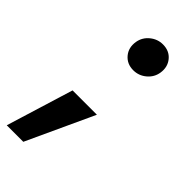

<svg xmlns="http://www.w3.org/2000/svg" viewBox="-247 -572 817 817"><g transform="rotate(45 161.5 -164.0)"><path d="M-18.6 193 74.5 -110H220.9L80.9 193ZM196.4 -353.1Q158.4 -353.1 135.7 -380.1Q113 -407.2 119.4 -446.5Q124.9 -478.7 150.5 -499.6Q176.1 -520.5 208.2 -520.5Q247 -520.5 269.2 -493.5Q291.5 -466.4 285.5 -428Q280.5 -396.1 255 -374.6Q229.4 -353.1 196.4 -353.1Z"/></g></svg>

Font: Adwaita Sans
Style: Italic
Weight: 400
Italic angle: -9.39999°
Designer: Rasmus Andersson
Foundry: rsms
Version: Version 4.001;git-9221beed3